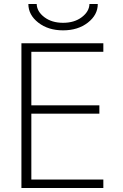

<svg xmlns="http://www.w3.org/2000/svg" viewBox="-20 -948 619 968"><path d="M138 -687V-417H481V-375H138V-43H501V0H88V-730H501V-687ZM123 -928H165Q166 -890 203.5 -861.5Q241 -833 298 -833Q355 -833 392.5 -861.5Q430 -890 431 -928H473Q473 -873 423 -834Q373 -795 298 -795Q223 -795 173 -834Q123 -873 123 -928Z"/></svg>

Font: Mplus 1p Light
Style: Regular
Weight: 300
Version: Version 1.061